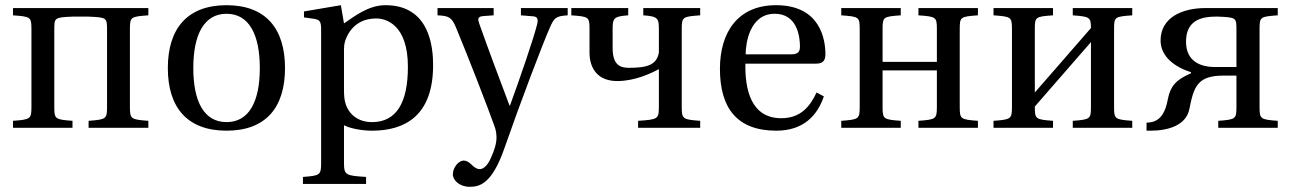

<svg xmlns="http://www.w3.org/2000/svg" viewBox="-20 -492 4968 739"><path d="M30 0H259V-27C191 -32 189 -34 189 -82V-376C189 -424 189 -425 259 -428H321C391 -425 392 -424 392 -376V-82C392 -34 389 -32 321 -27V0H551V-27C483 -32 480 -34 480 -82V-379C480 -427 483 -428 551 -433V-461H30V-433C98 -428 101 -427 101 -379V-82C101 -34 98 -32 30 -27Z M626 -230C626 -78 701 11 852 11C1003 11 1077 -78 1077 -230C1077 -382 1003 -472 852 -472C701 -472 626 -382 626 -230ZM724 -230C724 -360 766 -439 852 -439C938 -439 980 -360 980 -230C980 -100 938 -22 852 -22C766 -22 724 -100 724 -230Z M1146 189V216H1389V189C1310 184 1304 182 1304 134V-10C1324 1 1369 11 1412 11C1539 11 1647 -47 1647 -241C1647 -308 1635 -472 1464 -472C1395 -472 1341 -426 1304 -402L1292 -472L1150 -448V-425L1186 -420C1210 -416 1216 -412 1216 -378V134C1216 182 1212 184 1146 189ZM1304 -148V-302C1304 -326 1309 -338 1317 -355C1339 -398 1378 -421 1428 -421C1466 -421 1550 -397 1550 -235C1550 -97 1506 -22 1412 -22C1363 -22 1326 -47 1311 -90C1305 -107 1304 -126 1304 -148Z M1664 -433C1709 -431 1719 -425 1736 -384C1783 -271 1860 -72 1883 -7C1889 9 1891 23 1891 39C1891 61 1882 89 1868 119C1854 150 1837 159 1827 159C1818 159 1809 156 1792 139C1783 131 1775 126 1764 126C1746 126 1723 152 1723 179C1723 202 1749 227 1788 227C1826 227 1874 216 1922 77C1980 -90 2067 -319 2096 -385C2113 -423 2118 -430 2165 -433V-461H1985V-433L2034 -429C2050 -427 2052 -416 2047 -397C2033 -341 1984 -199 1943 -86H1941C1898 -200 1860 -301 1825 -400C1819 -417 1817 -428 1839 -430L1880 -433V-461H1664Z M2179 -433C2247 -428 2249 -427 2249 -379V-290C2249 -227 2282 -180 2356 -180C2420 -180 2481 -207 2516 -226V-82C2516 -34 2513 -32 2436 -27V0H2675V-27C2607 -32 2604 -34 2604 -82V-379C2604 -427 2607 -428 2675 -433V-461H2456V-433C2512 -429 2516 -422 2516 -379V-290C2508 -242 2471 -231 2401 -231C2369 -231 2338 -240 2338 -307V-379C2338 -422 2342 -429 2398 -433V-461H2179Z M2751 -227C2751 -78 2815 11 2968 11C3072 11 3126 -47 3151 -121L3123 -136C3097 -81 3061 -37 2987 -37C2870 -37 2847 -149 2849 -247H3120C3140 -247 3157 -252 3157 -283C3157 -338 3139 -472 2967 -472C2820 -472 2751 -368 2751 -227ZM2850 -283C2850 -322 2864 -439 2962 -439C3049 -439 3059 -350 3059 -313C3059 -295 3053 -283 3027 -283Z M3218 0H3447V-27C3379 -32 3377 -34 3377 -82V-221H3586V-82C3586 -34 3583 -32 3515 -27V0H3744V-27C3676 -32 3674 -34 3674 -82V-379C3674 -427 3676 -428 3744 -433V-461H3515V-433C3583 -428 3586 -427 3586 -379V-254H3377V-379C3377 -427 3379 -428 3447 -433V-461H3218V-433C3286 -428 3289 -427 3289 -379V-82C3289 -34 3286 -32 3218 -27Z M3804 0H4033V-27C3965 -32 3963 -34 3963 -82L4179 -330V-82C4179 -34 4177 -32 4109 -27V0H4338V-27C4270 -32 4268 -34 4268 -82V-379C4268 -427 4270 -428 4338 -433V-461H4109V-433C4174 -428 4179 -426 4179 -384L3963 -136V-379C3963 -427 3965 -428 4033 -433V-461H3804V-433C3872 -428 3875 -427 3875 -379V-82C3875 -34 3872 -32 3804 -27Z M4393 11H4409C4477 11 4546 -10 4558 -73C4575 -160 4590 -201 4689 -201H4739V-82C4739 -34 4737 -32 4669 -27V0H4898V-27C4830 -32 4828 -34 4828 -82V-379C4828 -427 4830 -428 4898 -433V-461H4620C4529 -461 4447 -424 4447 -336C4447 -273 4504 -233 4564 -214V-210C4509 -186 4485 -164 4474 -106C4461 -36 4428 -20 4393 -20ZM4545 -331C4545 -394 4578 -428 4658 -428H4669C4739 -425 4739 -424 4739 -376V-234H4658C4578 -234 4545 -274 4545 -331Z"/></svg>

Font: erewhon
Style: Regular
Weight: 400
Version: Version 1.0.0